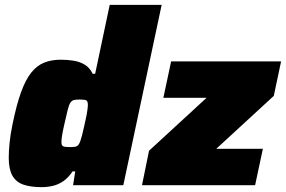

<svg xmlns="http://www.w3.org/2000/svg" viewBox="-20 -763 1178 791"><path d="M151 8Q106 8 76 -2.5Q46 -13 31 -39.5Q16 -66 16 -113Q16 -140 19.5 -175Q23 -210 32 -253Q48 -331 66.5 -382.5Q85 -434 108.5 -463.5Q132 -493 162 -505Q192 -517 230 -517Q258 -517 283 -513Q308 -509 328.5 -497Q349 -485 362 -459H372L432 -743H646L488 0H281L290 -57H279Q261 -30 240 -16Q219 -2 196.5 3Q174 8 151 8ZM268 -157Q282 -157 290 -158.5Q298 -160 302.5 -165.5Q307 -171 311 -182Q314 -190 318 -205.5Q322 -221 326 -239.5Q330 -258 334 -276Q338 -294 340 -309Q342 -324 342 -331Q342 -346 335.5 -349.5Q329 -353 309 -353Q294 -353 285 -351Q276 -349 270 -340Q264 -331 259 -311Q254 -291 246 -255Q239 -225 236 -206.5Q233 -188 233 -177Q233 -168 236.5 -163.5Q240 -159 248 -158Q256 -157 268 -157ZM565 0 594 -142 831 -360H653L685 -510H1138L1108 -368L871 -150H1063L1031 0Z"/></svg>

Font: Saira Thin Black
Style: Italic
Weight: 900
Italic angle: -12°
Version: Version 1.101